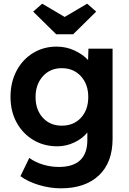

<svg xmlns="http://www.w3.org/2000/svg" viewBox="-20 -792 701 1042"><path d="M311 230Q250 230 189.5 211.5Q129 193 91 164L139 65Q170 88 212.5 101Q255 114 299 114Q454 114 454 -32V-73Q429 -41 384.5 -19.5Q340 2 291 2Q218 2 160.5 -32.5Q103 -67 70 -127.5Q37 -188 37 -266Q37 -345 69.5 -407Q102 -469 159 -504Q216 -539 287 -539Q340 -539 385.5 -517.5Q431 -496 458 -466L460 -528H591V-39Q591 90 516.5 160Q442 230 311 230ZM315 -110Q380 -110 419.5 -153Q459 -196 459 -265Q459 -335 419 -378.5Q379 -422 315 -422Q252 -422 212.5 -378Q173 -334 173 -265Q173 -196 212.5 -153Q252 -110 315 -110ZM285 -606 160 -729 209 -772 331 -700 453 -772 502 -729 377 -606Z"/></svg>

Font: Lexend SemiBold
Style: Regular
Weight: 600
Designer: Bonnie Shaver-Troup, Thomas Jockin
Foundry: Lexend
Version: Version 1.005; ttfautohint (v1.8.3)